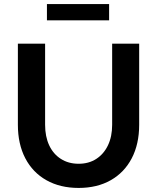

<svg xmlns="http://www.w3.org/2000/svg" viewBox="-20 -915 773 945"><path d="M367 10Q276 10 208.5 -28Q141 -66 104.5 -136Q68 -206 68 -301V-700H202V-301Q202 -243 222 -200Q242 -157 279.5 -133Q317 -109 367 -109Q417 -109 454 -133Q491 -157 511.5 -200Q532 -243 532 -301V-700H665V-301Q665 -206 628.5 -136Q592 -66 525 -28Q458 10 367 10ZM211 -815V-895H517V-815Z"/></svg>

Font: Red Hat Text SemiBold
Style: Regular
Weight: 600
Designer: Pentagram, MCKL
Foundry: MCKL
Version: Version 1.030